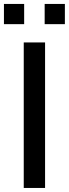

<svg xmlns="http://www.w3.org/2000/svg" viewBox="-38 -930 342 950"><path d="M183 -810.5V-910.5H283V-810.5ZM-18.5 -810.5V-910.5H81.5V-810.5ZM79.5 0V-720H185V0Z"/></svg>

Font: Vela Sans SemBd
Style: Regular
Weight: 600
Designer: Principal design: Mikhail Sharanda - project Manrope.
Design modification: Ravid Balaliev
Foundry: Mikhail Sharanda
Version: Version 1.001